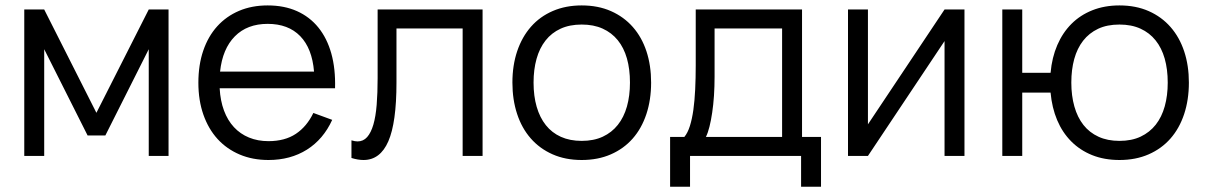

<svg xmlns="http://www.w3.org/2000/svg" viewBox="-20 -575 4444 708"><path d="M69.5 0V-540H143L335.5 -159L528.5 -540H601.5V0H528.5V-393.5L368.5 -75.5H303L143 -393.5V0Z M970 -54.5Q1030.5 -54.5 1071 -81.5Q1111.5 -108.5 1135.5 -158.5L1205 -133Q1172.5 -61.5 1111.8 -23.2Q1051 15 970 15Q911.5 15 863.8 -5.2Q816 -25.5 782.2 -62.5Q748.5 -99.5 730 -152.2Q711.5 -205 711.5 -270Q711.5 -335.5 729.5 -388.2Q747.5 -441 781 -478Q814.5 -515 861.5 -535Q908.5 -555 967 -555Q1028 -555 1075 -534Q1122 -513 1154 -473.5Q1186 -434 1201.8 -377.5Q1217.5 -321 1215.5 -249.5H790Q792.5 -203.5 806 -167.2Q819.5 -131 842.8 -106Q866 -81 898.2 -67.8Q930.5 -54.5 970 -54.5ZM1138 -311Q1131 -396.5 1087 -441.8Q1043 -487 967 -487Q891.5 -487 846 -441Q800.5 -395 791.5 -311Z M1276 -57.5Q1289 -53.5 1298.5 -53.5Q1319.5 -53.5 1333.8 -69.5Q1348 -85.5 1356.8 -115.5Q1365.5 -145.5 1369 -188.8Q1372.5 -232 1372.5 -286.5V-540H1759.5V0H1686V-470H1442V-270Q1442 -123 1412 -54Q1382 15 1320.5 15Q1300 15 1276 7.5Z M2125 15Q2065 15 2017.5 -6Q1970 -27 1937 -64.8Q1904 -102.5 1886.8 -155Q1869.5 -207.5 1869.5 -270.5Q1869.5 -334 1887.2 -386.5Q1905 -439 1938 -476.5Q1971 -514 2018.5 -534.5Q2066 -555 2125 -555Q2185.5 -555 2233 -534Q2280.5 -513 2313.5 -475.5Q2346.5 -438 2363.8 -385.8Q2381 -333.5 2381 -270.5Q2381 -207 2363.5 -154.2Q2346 -101.5 2313 -64Q2280 -26.5 2232.5 -5.8Q2185 15 2125 15ZM2125 -55.5Q2169.5 -55.5 2202.8 -71Q2236 -86.5 2258.2 -114.5Q2280.5 -142.5 2291.8 -182.2Q2303 -222 2303 -270.5Q2303 -320 2291.8 -359.5Q2280.5 -399 2258 -426.8Q2235.5 -454.5 2202.2 -469.5Q2169 -484.5 2125 -484.5Q2080.5 -484.5 2047.2 -469.2Q2014 -454 1991.8 -425.8Q1969.5 -397.5 1958.5 -358Q1947.5 -318.5 1947.5 -270.5Q1947.5 -221 1959 -181.2Q1970.5 -141.5 1992.8 -113.5Q2015 -85.5 2048.2 -70.5Q2081.5 -55.5 2125 -55.5Z M2451 -70H2503.5Q2516 -85 2524 -110.5Q2532 -136 2536.8 -170Q2541.5 -204 2543.5 -245.5Q2545.5 -287 2545.5 -333.5V-540H2937.5V-70H3007.5V113.5H2934V0H2524.5V113.5H2451ZM2864 -70V-470H2615V-292.5Q2615 -256 2612.8 -222.2Q2610.5 -188.5 2606.2 -159.8Q2602 -131 2596.2 -108Q2590.5 -85 2583 -70Z M3536.5 -540V0H3463V-423.5L3180.5 0H3107V-540H3180.5V-116.5L3463 -540Z M4108 15Q4052 15 4007.2 -3Q3962.5 -21 3930 -53.8Q3897.5 -86.5 3878.2 -132.2Q3859 -178 3854 -233.5H3749.5V0H3676V-540H3749.5V-306.5H3854Q3859 -363 3878.8 -408.8Q3898.5 -454.5 3931 -487Q3963.5 -519.5 4008.2 -537.2Q4053 -555 4108 -555Q4168.5 -555 4216 -534Q4263.5 -513 4296.5 -475.2Q4329.5 -437.5 4346.8 -385.2Q4364 -333 4364 -270.5Q4364 -207 4346.5 -154.2Q4329 -101.5 4296 -64Q4263 -26.5 4215.5 -5.8Q4168 15 4108 15ZM4108 -55.5Q4153 -55.5 4186.2 -71.2Q4219.5 -87 4241.8 -115.2Q4264 -143.5 4275 -183Q4286 -222.5 4286 -270.5Q4286 -319.5 4274.8 -359Q4263.5 -398.5 4241.2 -426.2Q4219 -454 4185.8 -469.2Q4152.5 -484.5 4108 -484.5Q4062.5 -484.5 4029.2 -468.8Q3996 -453 3974 -424.8Q3952 -396.5 3941.2 -357.2Q3930.5 -318 3930.5 -270.5Q3930.5 -222 3941.8 -182.2Q3953 -142.5 3975.2 -114.2Q3997.5 -86 4030.8 -70.8Q4064 -55.5 4108 -55.5Z"/></svg>

Font: Vela Sans
Style: Regular
Weight: 400
Designer: Principal design: Mikhail Sharanda - project Manrope.
Design modification: Ravid Balaliev
Foundry: Mikhail Sharanda
Version: Version 1.001;August 23, 2023;FontCreator 14.0.0.2901 64-bit